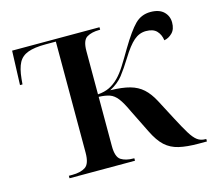

<svg xmlns="http://www.w3.org/2000/svg" viewBox="-83 -643 833 745"><g transform="rotate(-15 333.0 -271.0)"><path d="M109 0V-10H123Q156 -10 175.5 -22.5Q195 -35 195 -80V-526H153Q109 -526 83 -516.5Q57 -507 45 -484.5Q33 -462 29 -421L27 -399H17L22 -536H373V-526H370Q339 -526 319.5 -514.5Q300 -503 300 -460V-286Q327 -288 346.5 -297.5Q366 -307 384 -325Q400 -341 416.5 -367Q433 -393 454 -429Q491 -491 516.5 -516.5Q542 -542 579 -542Q614 -542 632 -524.5Q650 -507 650 -481Q650 -454 635.5 -439.5Q621 -425 603 -422Q600 -445 586 -460Q572 -475 543 -475Q516 -475 494 -456Q472 -437 445 -393Q422 -356 403 -331.5Q384 -307 350 -289Q398 -288 428.5 -279.5Q459 -271 480 -252Q501 -233 518 -201L561 -119Q583 -77 597.5 -53.5Q612 -30 625.5 -20Q639 -10 658 -10H661V0H628Q581 0 549 -7.5Q517 -15 494.5 -35.5Q472 -56 452 -97L406 -190Q389 -227 375 -245Q361 -263 344 -269Q327 -275 300 -276V-78Q300 -34 319 -22Q338 -10 369 -10H372V0Z"/></g></svg>

Font: Noto Serif Display SemiCondensed Medium
Style: Regular
Weight: 500
Width: 4
Designer: Monotype Design Team
Foundry: Monotype Imaging Inc.
Version: Version 2.009